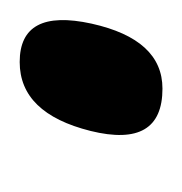

<svg xmlns="http://www.w3.org/2000/svg" viewBox="-15 -451 185 195"><g transform="rotate(90 77.5 -353.5)"><path d="M113 -353Q95 -281 43 -281Q-12 -281 4 -354Q20 -426 70 -426Q131 -426 113 -353Z"/></g></svg>

Font: Air America
Style: Regular
Weight: 400
Designer: William G. Sherman
Foundry: Aaron Bell – Saja Typeworks
Version: Version 1.100;PS 001.100;hotconv 1.0.88;makeotf.lib2.5.64775